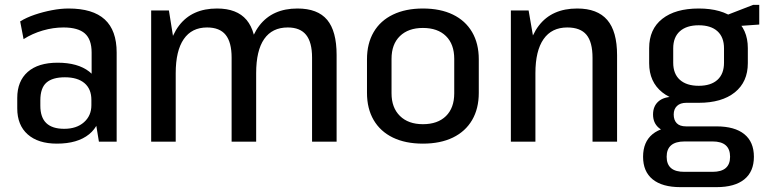

<svg xmlns="http://www.w3.org/2000/svg" viewBox="-20 -583 3153 790"><path d="M357 -183V-367Q357 -421 329 -445.5Q301 -470 241 -470Q199 -470 156 -457.5Q113 -445 77 -422L63 -495Q89 -511 123 -522.5Q157 -534 193.5 -541Q230 -548 262 -548Q362 -548 411 -503Q460 -458 460 -367V0H387ZM214 8Q137 8 94 -30Q51 -68 51 -137V-180Q51 -249 94 -287Q137 -325 217 -325Q300 -325 347 -288.5Q394 -252 394 -183V-138Q394 -69 346.5 -30.5Q299 8 214 8ZM244 -53Q295 -53 325.5 -80Q356 -107 356 -150V-172Q356 -217 327.5 -241Q299 -265 247 -265Q196 -265 171 -243Q146 -221 146 -170V-148Q146 -100 170.5 -76.5Q195 -53 244 -53Z M1264 -346Q1264 -409 1239.5 -439.5Q1215 -470 1164 -470Q1100 -470 1067 -422.5Q1034 -375 1034 -282L993 -211V-272Q993 -407 1047 -477.5Q1101 -548 1204 -548Q1287 -548 1326 -501.5Q1365 -455 1365 -357V0H1264ZM602 -540H675L703 -365V0H602ZM933 -346Q933 -409 908.5 -439.5Q884 -470 832 -470Q769 -470 736 -422Q703 -374 703 -282L663 -211V-272Q663 -407 716.5 -477.5Q770 -548 873 -548Q955 -548 994.5 -501Q1034 -454 1034 -357V0H933Z M1720 8Q1648 8 1596.5 -17Q1545 -42 1517.5 -89Q1490 -136 1490 -201V-339Q1490 -404 1517.5 -451Q1545 -498 1597 -523Q1649 -548 1720 -548Q1792 -548 1843.5 -523Q1895 -498 1922.5 -451Q1950 -404 1950 -339V-201Q1950 -136 1922.5 -89Q1895 -42 1843.5 -17Q1792 8 1720 8ZM1720 -72Q1781 -72 1815 -105.5Q1849 -139 1849 -199V-341Q1849 -401 1815 -434.5Q1781 -468 1720 -468Q1660 -468 1625.5 -434.5Q1591 -401 1591 -341V-199Q1591 -140 1625.5 -106Q1660 -72 1720 -72Z M2418 -345Q2418 -410 2393 -440Q2368 -470 2314 -470Q2250 -470 2216.5 -422Q2183 -374 2183 -282L2143 -211V-272Q2143 -407 2197 -477.5Q2251 -548 2355 -548Q2438 -548 2478.5 -501Q2519 -454 2519 -356V0H2418ZM2082 -540H2155L2183 -378V0H2082Z M2855 -160Q2759 -160 2705 -203Q2651 -246 2651 -323V-385Q2651 -463 2705 -505.5Q2759 -548 2855 -548Q2950 -548 3003.5 -505.5Q3057 -463 3057 -385V-323Q3057 -246 3003.5 -203Q2950 -160 2855 -160ZM2780 187Q2705 187 2665.5 155Q2626 123 2626 62Q2626 1 2665 -31Q2704 -63 2780 -63H2928Q3003 -63 3042.5 -31Q3082 1 3082 62Q3082 123 3042.5 155Q3003 187 2928 187ZM2912 124Q2984 124 2984 62Q2984 -1 2912 -1H2797Q2723 -1 2723 62Q2723 125 2797 124ZM2752 -38Q2712 -38 2689.5 -58Q2667 -78 2667 -112Q2667 -146 2689 -165.5Q2711 -185 2753 -185H2855V-160H2804Q2779 -160 2765.5 -147Q2752 -134 2752 -112Q2752 -89 2764.5 -76Q2777 -63 2803 -63H2855V-38ZM2855 -230Q2905 -230 2932 -254.5Q2959 -279 2959 -325V-384Q2959 -430 2932 -454.5Q2905 -479 2855 -479Q2805 -479 2777.5 -454.5Q2750 -430 2750 -384V-325Q2750 -279 2777.5 -254.5Q2805 -230 2855 -230ZM2950 -513 3079 -563H3104V-482L2950 -471Z"/></svg>

Font: Pathway Extreme SemiCondensed Medium
Style: Regular
Weight: 500
Width: 4
Version: Version 1.001;gftools[0.9.26]